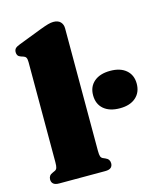

<svg xmlns="http://www.w3.org/2000/svg" viewBox="-113 -838 774 920"><g transform="rotate(-15 274.0 -377.5)"><path d="M285.5 -711V-103Q285.5 -83.5 288.5 -75.2Q291.5 -67 299 -63.5L310.5 -58.5Q321.5 -54 326.5 -46.5Q331.5 -39 331.5 -29.5Q331.5 -15.5 322.8 -7.8Q314 0 294.5 0H66Q46.5 0 37.5 -7.8Q28.5 -15.5 28.5 -29.5Q28.5 -39 33.5 -46.5Q38.5 -54 50 -58.5L61 -63.5Q68.5 -67 71.5 -75.2Q74.5 -83.5 74.5 -103V-600Q74.5 -616 70.2 -622.5Q66 -629 57.5 -631.5L46.5 -635Q36 -638.5 31.5 -644.8Q27 -651 27 -661Q27 -672.5 33.2 -679.5Q39.5 -686.5 57 -693L170 -736.5Q196.5 -746.5 211.8 -750.8Q227 -755 238.5 -755Q262 -755 273.8 -742.5Q285.5 -730 285.5 -711ZM441 -272.5Q390 -272.5 361 -297.2Q332 -322 332 -366Q332 -408.5 361 -433.2Q390 -458 441 -458Q491.5 -458 520 -433.2Q548.5 -408.5 548.5 -366Q548.5 -323 520 -297.8Q491.5 -272.5 441 -272.5Z"/></g></svg>

Font: Fraunces Black
Style: Regular
Weight: 900
Version: Version 1.000;[b76b70a41]